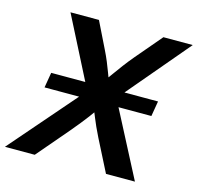

<svg xmlns="http://www.w3.org/2000/svg" viewBox="-130 -839 979 951"><g transform="rotate(15 360.0 -364.0)"><path d="M88.9 -335 102.1 -413.1H649.9L636.7 -335ZM-24.4 0 339.8 -419.9 323.2 -322.3 116.7 -727.5H262.7L328.1 -594.2Q343.3 -563.5 353.8 -537.8Q364.3 -512.2 373.3 -488Q382.3 -463.9 392.6 -436.5H361.3Q381.3 -463.9 398.7 -488Q416 -512.2 435.3 -538.1Q454.6 -564 480 -594.2L593.3 -727.5H743.7L406.7 -329.1L422.4 -422.9L642.1 0H493.7L410.6 -163.6Q397 -191.4 387.2 -212.6Q377.4 -233.9 369.4 -254.2Q361.3 -274.4 351.1 -298.8H373Q356 -274.4 340.6 -253.9Q325.2 -233.4 308.1 -212.2Q291 -190.9 268.1 -163.6L128.4 0Z"/></g></svg>

Font: Inter 20pt SemiBold
Style: Italic
Weight: 600
Italic angle: -9.3988°
Version: Version 4.001;git-66647c0bb